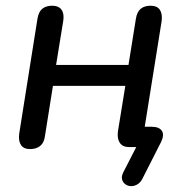

<svg xmlns="http://www.w3.org/2000/svg" viewBox="-20 -514 658 671"><path d="M477 112Q470 125 459 131Q448 137 437 136.5Q426 136 417.5 129.5Q409 123 406.5 112.5Q404 102 411 88L470 -27L469 0H431Q409 0 399 -14.5Q389 -29 392 -54L418 -214H165L137 -38Q134 -15 120.5 -4Q107 7 85 7Q63 7 53.5 -7Q44 -21 47 -46L111 -449Q115 -473 128 -483.5Q141 -494 162 -494Q185 -494 195 -480Q205 -466 201 -441L176 -287H429L455 -449Q459 -473 472 -483.5Q485 -494 506 -494Q529 -494 538.5 -480Q548 -466 545 -441L481 -41L473 -71H510Q536 -71 545.5 -57Q555 -43 543 -18Z"/></svg>

Font: Nunito Medium
Style: Italic
Weight: 500
Designer: Vernon Adams
Foundry: Vernon Adams
Version: Version 3.601